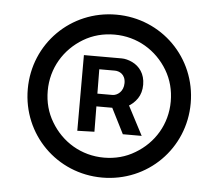

<svg xmlns="http://www.w3.org/2000/svg" viewBox="-45 -787 759 667"><g transform="rotate(5 334.5 -453.0)"><path d="M294 -325.3 291.9 -543H346.2C361.5 -543 383.5 -533.7 383.5 -502.8C383.5 -473 361.9 -458.1 345.2 -458.1H268.1V-413.7H362.2C387.8 -413.7 416.9 -427.6 435 -454.5C443.9 -467.7 448.5 -484 448.5 -502.8C448.5 -540.8 429 -565.7 403.4 -578.1C390.3 -584.2 377.8 -587.4 366.1 -587.4H234.4V-323.5ZM331 -448.2 393.1 -325.3H458.8L394.5 -448.2ZM334.5 -169C492.9 -169 618.6 -294.7 618.6 -453.1C618.6 -611.5 492.9 -737.2 334.5 -737.2C176.1 -737.2 50.4 -611.5 50.4 -453.1C50.4 -294.7 176.1 -169 334.5 -169ZM334.5 -238.6C255.3 -238.6 187.5 -280.2 149.1 -345.2C129.6 -377.5 120 -413.7 120 -453.1C120 -532.3 161.6 -600.1 226.6 -638.8C258.9 -658 295.1 -667.6 334.5 -667.6C413.7 -667.6 481.5 -626.1 520.2 -561.1C539.4 -528.8 549 -492.5 549 -453.1C549 -373.9 507.5 -306.1 442.5 -267.8C410.2 -248.2 373.9 -238.6 334.5 -238.6Z"/></g></svg>

Font: Inter 465
Style: Regular
Weight: 400
Designer: Rasmus Andersson
Foundry: rsms
Version: Version 3.019;Glyphs 3.1.2 (3151)